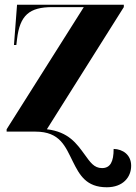

<svg xmlns="http://www.w3.org/2000/svg" viewBox="-20 -556 576 811"><path d="M431 235C499 235 534 193 534 144C534 98 499 74 460 73C460 127 446 154 411 154C377 154 361 129 337 96C304 51 270 1 178 -10L503 -526V-536H52L39 -366H49L52 -391C64 -491 103 -526 202 -526H334L8 -10V0H130C234 0 256 63 288 127C316 183 344 235 431 235Z"/></svg>

Font: Noto Serif Display ExtraBold
Style: Regular
Weight: 800
Designer: Monotype Design Team
Foundry: Monotype Imaging Inc.
Version: Version 2.009